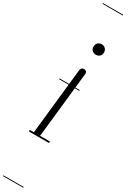

<svg xmlns="http://www.w3.org/2000/svg" viewBox="-465 -1294 1150 1722"><g transform="rotate(30 110.0 -433.0)"><path d="M63.5 0Q51.5 0 44.2 -5.8Q37 -11.5 38.5 -24L111 -697.5Q112.5 -710.5 117.8 -718.2Q123 -726 130.5 -729.5Q138 -733 146 -732Q159 -731.5 168.2 -723.2Q177.5 -715 175.5 -699L103 -26Q102 -17 96.2 -11.2Q90.5 -5.5 82 -2.8Q73.5 0 63.5 0ZM170.5 -895.5Q154.5 -895.5 142.2 -902.2Q130 -909 123.2 -920.8Q116.5 -932.5 116.5 -948Q116.5 -964.5 123.2 -977Q130 -989.5 142.2 -996.8Q154.5 -1004 170.5 -1004Q194.5 -1004 209.8 -988.5Q225 -973 225 -948Q225 -925 209.8 -910.2Q194.5 -895.5 170.5 -895.5ZM63.5 0Q51.5 0 44.2 -5.8Q37 -11.5 38.5 -24L111 -697.5Q112.5 -710.5 117.8 -718.2Q123 -726 130.5 -729.5Q138 -733 146 -732Q159 -731.5 168.2 -723.2Q177.5 -715 175.5 -699L103 -26Q102 -17 96.2 -11.2Q90.5 -5.5 82 -2.8Q73.5 0 63.5 0ZM170.5 -895.5Q154.5 -895.5 142.2 -902.2Q130 -909 123.2 -920.8Q116.5 -932.5 116.5 -948Q116.5 -964.5 123.2 -977Q130 -989.5 142.2 -996.8Q154.5 -1004 170.5 -1004Q194.5 -1004 209.8 -988.5Q225 -973 225 -948Q225 -925 209.8 -910.2Q194.5 -895.5 170.5 -895.5ZM-5 455H204V463H-5ZM-5 -16H204V0H-5ZM-5 -549H204V-541H-5ZM-5 -1329H204V-1321H-5Z"/></g></svg>

Font: Edu SA Dotted Guide
Style: Regular
Weight: 400
Designer: Tina and Corey Anderson, Eben Sorkin, Mirko Velimirovic
Foundry: Google for Education
Version: Version 2.000